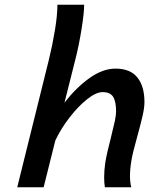

<svg xmlns="http://www.w3.org/2000/svg" viewBox="-20 -790 638 810"><path d="M419.4 -41.5Q419.4 -70.3 423.8 -101.6Q426.8 -121.1 433.3 -150.1Q439.9 -179.2 447.3 -207Q459 -254.4 464.4 -279.1Q469.7 -303.7 469.7 -319.8Q469.7 -361.8 457.3 -381.6Q444.8 -401.4 412.6 -401.4Q385.3 -401.4 347.4 -371.3Q309.6 -341.3 272.9 -293.7Q236.3 -246.1 213.4 -197.3L164.1 0H52.7L186 -537.1Q201.2 -598.6 211.7 -662.4Q222.2 -726.1 222.2 -770H335Q335 -734.4 323.7 -665Q312.5 -595.7 297.4 -537.1L252 -356.9Q300.8 -419.9 356.9 -460.2Q413.1 -500.5 467.3 -500.5Q529.8 -500.5 559.6 -463.1Q589.4 -425.8 589.4 -359.4Q589.4 -335.9 581.5 -301.3Q573.7 -266.6 558.1 -210.4Q550.3 -182.6 543.5 -155.5Q536.6 -128.4 534.2 -111.3Q528.3 -76.2 528.3 -47.4Q528.3 -22.5 533.7 0H422.4Q419.4 -19 419.4 -41.5Z"/></svg>

Font: Lesson One Medium
Style: Italic
Weight: 500
Italic angle: -14°
Designer: But Ko, Victor Gaultney, Annie Olsen, Julie Remington, Don Collingsworth, Eric Hays, Becca Hirsbrunner
Version: Version 1.100